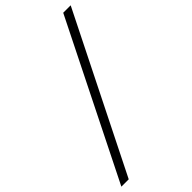

<svg xmlns="http://www.w3.org/2000/svg" viewBox="-336 -784 1018 1018"><g transform="rotate(-45 173.0 -275.0)"><path d="M-71.8 160 362.2 -710H418.1L-16.6 160Z"/></g></svg>

Font: Source Sans Variable
Style: Italic
Weight: 200
Italic angle: -11°
Designer: Paul D. Hunt
Foundry: Adobe Systems Incorporated
Version: Version 3.006;hotconv 1.0.111;makeotfexe 2.5.65597